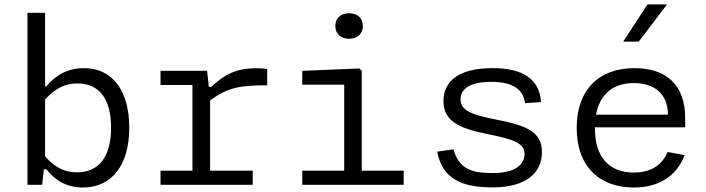

<svg xmlns="http://www.w3.org/2000/svg" viewBox="-20 -822 3140 854"><path d="M555 -254C555 -418.5 480.5 -519 353 -519C278.5 -519 225.5 -485 186 -438H180.5V-765H102V0H167.5L175 -69H186.5C222.5 -22.5 273.5 12 349 12C475 12 555 -85 555 -254ZM180.5 -126.5V-379.5C228.5 -432.5 274 -451 323.5 -451C421 -451 474 -383 474 -254C474 -121.5 417.5 -55.5 322 -55.5C272 -55.5 226.5 -73.5 180.5 -126.5Z M901 -507H694V-444H836V-63H694V0H1104V-63H914.5V-375C993 -434 1050.5 -442.5 1168.5 -442.5V-515C1153.5 -517.5 1138 -518.5 1120 -518.5C1028.5 -518.5 976 -489 920 -435.5H909Z M1324.5 0H1775.5V-63H1589V-507L1578.5 -517.5L1324.5 -507V-445.5H1511V-63H1324.5ZM1532.5 -649.5C1569 -649.5 1594 -671 1594 -706.5C1594 -742 1569 -763 1532.5 -763C1496.5 -763 1471.5 -742 1471.5 -706.5C1471.5 -671 1496.5 -649.5 1532.5 -649.5Z M2171.5 -519C2018.5 -519 1952.5 -460 1952.5 -372.5C1952.5 -288.5 2014 -252.5 2142 -227C2271 -201.5 2313 -184 2313 -136.5C2313 -92 2273.5 -52.5 2175 -52.5C2098.5 -52.5 2023.5 -58 1997 -158L1924.5 -147.5C1948 -27 2031.5 11.5 2172 11.5C2318 11.5 2390.5 -52 2390.5 -145C2390.5 -229.5 2333.5 -262.5 2187.5 -290C2068 -313 2028.5 -334 2028.5 -380C2028.5 -433.5 2082 -458 2165.5 -458C2258 -458 2308 -426 2315 -363L2386.5 -368C2380 -472 2302.5 -519 2171.5 -519Z M2545 -253.5C2545 -81 2647 12 2799 12C2915 12 2992 -43 3025 -132L2949.5 -146C2923 -83.5 2870.5 -54.5 2799 -54.5C2691 -54.5 2626 -120.5 2626 -253.5V-255.5H3027.5V-298.5C3027.5 -444 2943.5 -519 2801.5 -519C2645 -519 2545 -423 2545 -253.5ZM2752 -637 2860 -802.5H2947L2821 -637ZM2631 -312C2648 -402.5 2706.5 -452.5 2798.5 -452.5C2885 -452.5 2950 -410 2951 -312Z"/></svg>

Font: Monaspace Neon Light
Style: Regular
Weight: 300
Designer: Riley Cran & the Lettermatic Team
Foundry: Lettermatic
Version: Version 1.200 (Monaspace Neon)